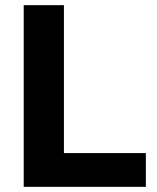

<svg xmlns="http://www.w3.org/2000/svg" viewBox="-20 -725 609 745"><path d="M72 0V-705H228V-131H546V0Z"/></svg>

Font: Mulish ExtraLight ExtraBold
Style: Regular
Weight: 800
Version: Version 3.603